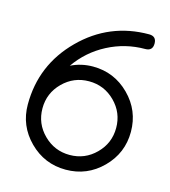

<svg xmlns="http://www.w3.org/2000/svg" viewBox="-91 -645 637 719"><g transform="rotate(15 228.0 -285.5)"><path d="M428.2 -542.2Q428.2 -513.7 399.7 -513.7Q322.8 -513.7 254.8 -478.3Q186.8 -442.9 143.1 -380.1Q182.9 -399.7 228.3 -399.7Q311 -399.7 369.6 -341.1Q428.2 -282.5 428.2 -199.7Q428.2 -117.2 369.6 -58.6Q311 0 228.3 0Q145.8 0 87.2 -58.6Q28.6 -117.2 28.6 -199.7Q28.6 -353.3 137.5 -461.9Q246.3 -570.6 399.7 -570.6Q428.2 -570.6 428.2 -542.2ZM371.1 -199.7Q371.1 -258.8 329.2 -300.7Q287.4 -342.5 228.3 -342.5Q169.4 -342.5 127.4 -300.7Q85.4 -258.8 85.4 -199.7Q85.4 -140.6 127.4 -98.9Q169.4 -57.1 228.3 -57.1Q287.4 -57.1 329.2 -98.9Q371.1 -140.6 371.1 -199.7Z"/></g></svg>

Font: EnergyBar
Style: Regular
Weight: 400
Italic angle: -10°
Version: 1.0 2000-03-28